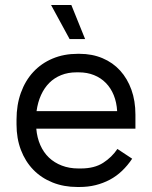

<svg xmlns="http://www.w3.org/2000/svg" viewBox="-20 -741 606 767"><path d="M289 6H297Q332 6 362 -1.5Q392 -9 418.5 -23Q445 -37 467.5 -58.5Q490 -80 508 -107L449 -146Q427 -113 392 -90.5Q357 -68 303 -68H293Q257 -68 227 -79.5Q197 -91 175.5 -111.5Q154 -132 141 -161.5Q128 -191 125 -227H521V-283Q521 -338 505 -382.5Q489 -427 460 -459Q431 -491 389.5 -508.5Q348 -526 298 -526H290Q235 -526 190 -507Q145 -488 113 -453.5Q81 -419 63.5 -370.5Q46 -322 46 -263V-244Q46 -188 63.5 -142Q81 -96 113 -63Q145 -30 190 -12Q235 6 289 6ZM126 -297Q131 -333 144 -361.5Q157 -390 177 -410Q197 -430 224.5 -441Q252 -452 285 -452H295Q328 -452 355.5 -441Q383 -430 403 -409.5Q423 -389 434.5 -360.5Q446 -332 448 -297ZM258 -585H320L265 -721H184Z"/></svg>

Font: Fixel Variable
Style: Regular
Weight: 100
Width: 3
Designer: AlfaBravo + MacPaw
Foundry: Kyrylo Tkachov, Marchela Mozhyna, Serhii Makarenko, Maria Weinstein, Zakhar Kryvoshyya
Version: Version 1.211